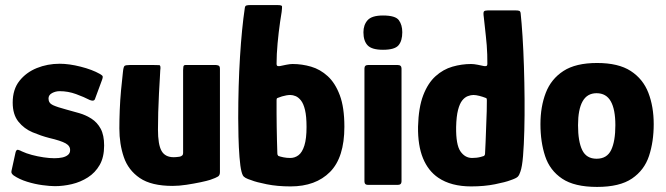

<svg xmlns="http://www.w3.org/2000/svg" viewBox="-20 -728 2624 756"><path d="M41 -127Q44 -140 51.5 -138Q59 -136 66 -132Q83 -124 105.5 -118Q128 -112 151.5 -108.5Q175 -105 194 -105Q212 -105 225.5 -108Q239 -111 247.5 -118Q256 -125 256 -136Q257 -153 238.5 -163.5Q220 -174 173 -185Q142 -193 108.5 -207Q75 -221 52.5 -249Q30 -277 30 -324Q30 -376 56.5 -409.5Q83 -443 125 -460Q167 -477 215 -477Q252 -477 297.5 -465.5Q343 -454 373 -437Q384 -431 384.5 -426.5Q385 -422 382 -414L355 -341Q352 -327 334 -334Q311 -346 279.5 -357.5Q248 -369 215 -369Q199 -369 185 -361.5Q171 -354 171 -340Q171 -322 188.5 -314Q206 -306 240 -297Q266 -290 292 -282.5Q318 -275 340.5 -260.5Q363 -246 376.5 -221Q390 -196 390 -155Q390 -109 372.5 -78.5Q355 -48 326 -29.5Q297 -11 263 -3Q229 5 196 5Q177 5 147 1Q117 -3 86.5 -12.5Q56 -22 34 -37Q30 -40 27 -44Q24 -48 25 -54Z M660 4Q576 4 530.5 -27Q485 -58 467.5 -109.5Q450 -161 450 -222Q450 -257 451.5 -295Q453 -333 456.5 -371.5Q460 -410 464 -444Q466 -465 470.5 -468.5Q475 -472 491 -472H585Q600 -472 607 -471.5Q614 -471 611 -451Q611 -447 609.5 -422Q608 -397 606 -360.5Q604 -324 603 -286Q602 -248 602 -218Q602 -159 616 -134Q630 -109 664 -109Q668 -109 674.5 -109.5Q681 -110 687 -111Q693 -112 697 -115.5Q701 -119 701 -125V-452Q701 -458 702 -465Q703 -472 710 -472H830Q834 -472 840 -470Q846 -468 846 -457V-50Q846 -38 838.5 -33Q831 -28 808 -20Q796 -16 770 -10.5Q744 -5 714.5 -0.5Q685 4 660 4Z M1124 6Q1072 6 1030 -2.5Q988 -11 971 -18Q955 -23 947 -27.5Q939 -32 936 -38Q933 -44 931 -52Q926 -71 923 -109.5Q920 -148 919 -190Q918 -232 918 -263Q918 -391 925 -504Q932 -617 944 -697Q945 -705 950.5 -706.5Q956 -708 964 -708H1073Q1090 -708 1090.5 -703Q1091 -698 1089 -681Q1086 -663 1083 -642.5Q1080 -622 1077.5 -600.5Q1075 -579 1073 -557.5Q1071 -536 1070 -515.5Q1069 -495 1069 -477Q1069 -469 1073.5 -468Q1078 -467 1083 -468Q1092 -470 1107 -473Q1122 -476 1132 -476Q1169 -476 1205 -465.5Q1241 -455 1270.5 -428Q1300 -401 1318 -353Q1336 -305 1336 -229Q1336 -108 1279.5 -51Q1223 6 1124 6ZM1123 -106Q1141 -106 1155.5 -117Q1170 -128 1178.5 -155Q1187 -182 1187 -228Q1187 -270 1181 -295Q1175 -320 1165 -332.5Q1155 -345 1144 -349.5Q1133 -354 1123 -354Q1116 -354 1107.5 -352.5Q1099 -351 1090.5 -348.5Q1082 -346 1075 -343Q1071 -342 1070 -340Q1069 -338 1069 -332Q1069 -306 1069 -280.5Q1069 -255 1069.5 -229Q1070 -203 1070.5 -177.5Q1071 -152 1072 -126Q1072 -121 1073 -118.5Q1074 -116 1076 -114Q1084 -111 1096.5 -108.5Q1109 -106 1123 -106Z M1564 -601Q1564 -567 1549 -549.5Q1534 -532 1488 -532Q1444 -532 1427.5 -549.5Q1411 -567 1411 -601Q1411 -630 1427.5 -648.5Q1444 -667 1488 -667Q1537 -667 1550.5 -648.5Q1564 -630 1564 -601ZM1561 -14Q1561 0 1546 0H1429Q1415 0 1415 -14V-458Q1415 -472 1429 -472H1546Q1561 -472 1561 -458Z M1626 -229Q1628 -305 1646.5 -353Q1665 -401 1695 -428Q1725 -455 1761.5 -465.5Q1798 -476 1835 -476Q1846 -476 1861 -473Q1876 -470 1885 -468Q1890 -467 1894.5 -468Q1899 -469 1899 -477Q1899 -495 1898.5 -513.5Q1898 -532 1896.5 -550Q1895 -568 1893 -586.5Q1891 -605 1889 -623.5Q1887 -642 1885 -660Q1882 -680 1886 -683.5Q1890 -687 1901 -687H2011Q2019 -687 2024 -685.5Q2029 -684 2030 -676Q2034 -639 2037.5 -584.5Q2041 -530 2043 -466Q2045 -402 2045.5 -337.5Q2046 -273 2044.5 -215Q2043 -157 2039.5 -114Q2036 -71 2029 -52Q2025 -39 2019 -32.5Q2013 -26 1989 -18Q1971 -11 1929 -2.5Q1887 6 1835 6Q1796 6 1763.5 -2.5Q1731 -11 1706 -28Q1666 -55 1645.5 -105Q1625 -155 1626 -229ZM1776 -228Q1775 -158 1793 -132Q1811 -106 1839 -106Q1848 -106 1856.5 -107Q1865 -108 1872.5 -110Q1880 -112 1886 -114Q1888 -116 1889 -118.5Q1890 -121 1890 -126Q1891 -147 1892 -167.5Q1893 -188 1893.5 -208.5Q1894 -229 1895 -249.5Q1896 -270 1896.5 -290.5Q1897 -311 1897 -332Q1897 -338 1896 -340Q1895 -342 1891 -343Q1881 -347 1867.5 -350.5Q1854 -354 1844 -354Q1834 -354 1822 -349.5Q1810 -345 1800 -332.5Q1790 -320 1783.5 -295Q1777 -270 1776 -228Z M2331 8Q2242 8 2193.5 -24.5Q2145 -57 2126.5 -113Q2108 -169 2108 -239Q2108 -308 2129 -362.5Q2150 -417 2198.5 -448.5Q2247 -480 2331 -480Q2415 -480 2463.5 -448.5Q2512 -417 2533 -362.5Q2554 -308 2554 -239Q2554 -170 2535.5 -114Q2517 -58 2468.5 -25Q2420 8 2331 8ZM2329 -103Q2370 -103 2386.5 -137.5Q2403 -172 2403 -235Q2403 -297 2385 -329Q2367 -361 2329 -361Q2292 -361 2274 -329Q2256 -297 2256 -235Q2256 -171 2272.5 -137Q2289 -103 2329 -103Z"/></svg>

Font: Glory Thin ExtraBold
Style: Regular
Weight: 800
Version: Version 1.011